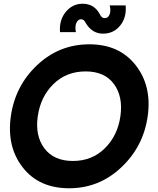

<svg xmlns="http://www.w3.org/2000/svg" viewBox="-20 -997 847 1027"><path d="M531 -817Q472 -817 438 -875Q429 -894 414 -894Q397 -894 388.5 -874.5Q380 -855 386 -825H301Q296 -890 332 -933.5Q368 -977 422 -977Q485 -977 515 -919Q524 -900 540 -900Q558 -900 566 -919Q574 -938 567 -968H652Q658 -904 623 -860.5Q588 -817 531 -817ZM350 10Q189 10 102 -101Q15 -212 38 -375Q61 -538 179 -649Q297 -760 458 -760Q618 -760 705.5 -648.5Q793 -537 770 -375Q747 -213 628.5 -101.5Q510 10 350 10ZM624 -375Q639 -480 589.5 -547.5Q540 -615 438 -615Q335 -615 266 -547.5Q197 -480 182 -375Q167 -271 217.5 -203.5Q268 -136 370 -136Q472 -136 540.5 -203.5Q609 -271 624 -375Z"/></svg>

Font: Oakes Grotesk Bold
Style: Italic
Weight: 700
Italic angle: -8°
Designer: Samuel Oakes
Foundry: Samuel Oakes
Version: Version 1.000;PS 001.000;hotconv 1.0.88;makeotf.lib2.5.64775